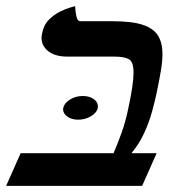

<svg xmlns="http://www.w3.org/2000/svg" viewBox="-20 -604 548 624"><path d="M186 -254Q189 -269 207.5 -280.5Q226 -292 249 -292Q270 -292 284 -282.5Q298 -273 298 -259V-254Q295 -238 276 -226.5Q257 -215 234 -215Q213 -215 199 -225Q185 -235 185 -249Q185 -252 186 -254ZM347 -535Q410 -535 445 -523Q480 -511 494 -487.5Q508 -464 508 -429Q508 -404 502.5 -372Q497 -340 489 -302Q484 -277 474.5 -242.5Q465 -208 449 -172.5Q433 -137 407 -106H489L442 0H0L47 -106H349Q362 -136 375.5 -173.5Q389 -211 398 -257Q414 -331 414 -368Q414 -403 399 -411.5Q384 -420 352 -420H200Q159 -420 137 -437.5Q115 -455 115 -481Q115 -485 115.5 -488.5Q116 -492 117 -496Q122 -523 139 -540Q156 -557 175.5 -566.5Q195 -576 209.5 -580Q224 -584 224 -584Q225 -565 228.5 -550Q232 -535 241 -535Z"/></svg>

Font: Libertinus Serif SemiBold
Style: Italic
Weight: 600
Italic angle: -11.5°
Designer: Philipp H. Poll, Khaled Hosny
Foundry: Caleb Maclennan
Version: Version 7.051;RELEASE